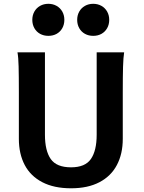

<svg xmlns="http://www.w3.org/2000/svg" viewBox="-20 -992 768 1024"><path d="M634.8 -500.5V-251.5Q634.8 -171.4 603.5 -112.1Q572.3 -52.7 510.5 -20.3Q448.7 12.2 358.9 12.2Q268.1 12.2 205.6 -20.3Q143.1 -52.7 111.8 -112.1Q80.6 -171.4 80.6 -251.5V-500.5Q80.6 -587.4 79.3 -637Q78.1 -686.5 73.2 -712.9H219.7V-273.4Q219.7 -188 250.7 -143.8Q281.7 -99.6 358.9 -99.6Q434.1 -99.6 464.8 -144Q495.6 -188.5 495.6 -273.4V-712.9H642.1Q637.7 -685.5 636.2 -635.7Q634.8 -585.9 634.8 -500.5ZM477.1 -971.7Q501.5 -971.7 521 -960.7Q540.5 -949.7 551.5 -930.2Q562.5 -910.6 562.5 -886.2Q562.5 -861.3 551.5 -841.8Q540.5 -822.3 521.2 -811.5Q502 -800.8 477.1 -800.8Q452.6 -800.8 433.1 -811.5Q413.6 -822.3 402.6 -841.8Q391.6 -861.3 391.6 -886.2Q391.6 -910.6 402.6 -930.2Q413.6 -949.7 433.1 -960.7Q452.6 -971.7 477.1 -971.7ZM237.8 -971.7Q262.2 -971.7 281.7 -960.7Q301.3 -949.7 312.3 -930.2Q323.2 -910.6 323.2 -886.2Q323.2 -861.3 312.3 -841.8Q301.3 -822.3 282 -811.5Q262.7 -800.8 237.8 -800.8Q213.4 -800.8 193.8 -811.5Q174.3 -822.3 163.3 -841.8Q152.3 -861.3 152.3 -886.2Q152.3 -910.6 163.3 -930.2Q174.3 -949.7 193.8 -960.7Q213.4 -971.7 237.8 -971.7Z"/></svg>

Font: Lesson One
Style: Bold
Weight: 700
Designer: But Ko, Victor Gaultney, Annie Olsen, Julie Remington, Don Collingsworth, Eric Hays, Becca Hirsbrunner
Version: Version 1.100